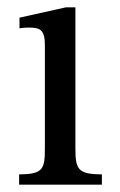

<svg xmlns="http://www.w3.org/2000/svg" viewBox="-20 -502 325 522"><path d="M257 -28C190 -28 185 -43 185 -101V-482H159L33 -454V-425C33 -425 44 -427 58 -427C87 -427 102 -423 102 -380V-101C102 -44 99 -28 32 -28V0H257Z"/></svg>

Font: STIX Two Math
Style: Regular
Weight: 400
Designer: Ross Mills, John Hudson & Paul Hanslow, Tiro Typeworks Ltd; with portions MicroPress Inc., with additions and correction
Foundry: Tiro Typeworks Ltd
Version: Version 2.02 b142